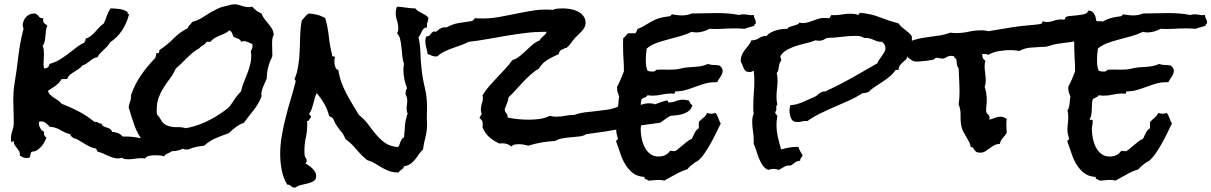

<svg xmlns="http://www.w3.org/2000/svg" viewBox="-20 -725 5559 881"><path d="M785.2 -49.8Q785.2 -42 778.3 -37.1Q771.5 -32.2 762.7 -27.3L745.1 -18.6Q736.3 -14.6 733.4 -7.8Q722.7 -10.7 712.4 -11.7Q702.1 -12.7 692.4 -12.7Q679.7 -12.7 666 -10.3Q652.3 -7.8 644.5 2.9Q639.6 1 635.7 1H627.9Q613.3 1 598.1 3.4Q583 5.9 568.4 5.9Q560.5 5.9 553.2 4.9Q545.9 3.9 540 -1Q531.2 2 521.5 2Q508.8 2 497.1 -2Q485.4 -5.9 474.1 -11.2Q462.9 -16.6 451.2 -21.5Q439.5 -26.4 427.7 -29.3L420.9 -43Q405.3 -45.9 392.1 -52.2Q378.9 -58.6 366.2 -66.4Q353.5 -74.2 341.3 -81.5Q329.1 -88.9 316.4 -91.8Q311.5 -95.7 307.6 -99.1Q303.7 -102.5 301.8 -109.4Q289.1 -112.3 278.3 -117.2L257.8 -127.9Q248 -133.8 235.8 -138.2Q223.6 -142.6 207 -143.6Q201.2 -152.3 190.4 -160.2Q179.7 -168 168.9 -168Q162.1 -168 158.2 -165V-160.2Q158.2 -148.4 165 -136.7Q171.9 -125 182.6 -120.1Q181.6 -118.2 181.6 -114.3Q181.6 -108.4 184.1 -102.5Q186.5 -96.7 193.4 -94.7Q189.5 -84 183.6 -72.8Q177.7 -61.5 168.9 -51.8Q160.2 -42 149.9 -35.6Q139.6 -29.3 127 -29.3Q123 -27.3 121.6 -23.4Q120.1 -19.5 119.6 -15.1Q119.1 -10.7 117.7 -6.8Q116.2 -2.9 113.3 -1Q109.4 0 102.5 0Q92.8 0 85.9 -2.9Q79.1 -5.9 71.3 -10.7V-14.6Q71.3 -26.4 66.9 -33.2Q62.5 -40 57.1 -46.4Q51.8 -52.7 47.4 -59.6Q43 -66.4 43 -78.1Q40 -76.2 36.6 -75.2Q33.2 -74.2 32.2 -71.3Q30.3 -81.1 30.3 -87.9Q30.3 -107.4 36.6 -125Q43 -142.6 43 -162.1V-176.8Q43 -199.2 42 -220.7Q41 -242.2 41 -263.7Q41 -282.2 42 -300.3Q43 -318.4 45.9 -336.9Q56.6 -401.4 64 -465.3Q71.3 -529.3 87.9 -592.8Q86.9 -597.7 85.4 -602.5Q84 -607.4 84 -612.3Q84 -616.2 85 -617.2Q88.9 -636.7 102.5 -649.9Q116.2 -663.1 137.7 -663.1H140.6Q152.3 -658.2 158.7 -648.9Q165 -639.6 178.7 -641.6Q178.7 -639.6 178.2 -637.7Q177.7 -635.7 177.7 -633.8Q177.7 -623 183.6 -618.2Q189.5 -613.3 197.3 -607.4Q192.4 -597.7 190.9 -585Q189.5 -572.3 188.5 -559.6Q187.5 -546.9 185.1 -535.2Q182.6 -523.4 175.8 -515.6Q179.7 -505.9 180.7 -496.1Q181.6 -486.3 181.6 -475.6Q181.6 -464.8 180.7 -453.6Q179.7 -442.4 179.7 -430.7Q179.7 -419.9 182.6 -411.1Q204.1 -411.1 207 -431.6Q232.4 -438.5 252.4 -450.7Q272.5 -462.9 291 -476.6Q309.6 -490.2 327.6 -504.9Q345.7 -519.5 368.2 -530.3V-532.2Q368.2 -537.1 371.1 -538.6Q374 -540 372.1 -546.9Q386.7 -551.8 397 -560.1Q407.2 -568.4 416 -578.1L434.6 -598.6Q444.3 -609.4 456.1 -617.2Q463.9 -633.8 470.2 -652.3Q476.6 -670.9 487.3 -686.5Q505.9 -686.5 527.8 -683.6Q549.8 -680.7 565.4 -669.9Q563.5 -662.1 572.3 -659.2Q561.5 -618.2 540 -585.4Q518.6 -552.7 484.4 -530.3Q479.5 -519.5 471.7 -511.7Q463.9 -503.9 456.1 -496.6Q448.2 -489.3 440.4 -481.4Q432.6 -473.6 427.7 -462.9Q416 -460.9 407.7 -456.1Q399.4 -451.2 392.1 -444.8Q384.8 -438.5 376.5 -433.1Q368.2 -427.7 358.4 -424.8Q350.6 -415 340.3 -408.2Q330.1 -401.4 319.8 -395Q309.6 -388.7 300.8 -381.3Q292 -374 288.1 -362.3H262.7Q252 -343.8 234.9 -331.5Q217.8 -319.3 200.2 -308.6Q203.1 -296.9 210.9 -289.6Q218.8 -282.2 228 -276.4Q237.3 -270.5 246.6 -264.2Q255.9 -257.8 262.7 -249Q303.7 -233.4 341.8 -213.4Q379.9 -193.4 414.1 -165Q416 -166 418.9 -166Q426.8 -166 431.6 -161.6Q436.5 -157.2 445.3 -158.2Q449.2 -148.4 456.1 -145Q462.9 -141.6 470.2 -139.6Q477.5 -137.7 484.4 -133.8Q491.2 -129.9 494.1 -120.1Q508.8 -119.1 521 -114.3Q533.2 -109.4 543 -98.6H554.7Q585.9 -98.6 615.2 -92.8Q644.5 -86.9 674.8 -86.9Q690.4 -86.9 705.1 -89.4Q719.7 -91.8 733.4 -98.6Q738.3 -95.7 744.1 -92.8Q750 -89.8 756.8 -89.8Q761.7 -89.8 771.5 -91.8Q772.5 -81.1 778.8 -71.3Q785.2 -61.5 785.2 -49.8Z M1236.3 -565.4Q1230.5 -556.6 1229.5 -545.9Q1228.5 -535.2 1228.5 -526.4Q1228.5 -514.6 1229 -503.4Q1229.5 -492.2 1229.5 -481.4V-466.8Q1227.5 -460 1223.6 -453.1Q1219.7 -446.3 1217.8 -439.5Q1204.1 -403.3 1204.1 -367.2V-365.2Q1199.2 -353.5 1194.8 -343.8Q1190.4 -334 1186.5 -324.7Q1182.6 -315.4 1180.7 -305.2Q1178.7 -294.9 1179.7 -281.2Q1166 -247.1 1143.6 -219.2Q1121.1 -191.4 1099.6 -162.1Q1079.1 -154.3 1062 -141.6Q1044.9 -128.9 1029.3 -113.3Q999 -103.5 969.7 -90.8Q940.4 -78.1 917 -56.6Q898.4 -54.7 879.9 -50.8Q861.3 -46.9 843.8 -39.1H832Q823.2 -39.1 819.3 -43Q806.6 -36.1 793 -33.7Q779.3 -31.2 765.6 -31.2Q748 -31.2 731 -33.7Q713.9 -36.1 696.3 -39.1Q686.5 -52.7 668.9 -60.1Q651.4 -67.4 637.7 -74.2Q609.4 -113.3 596.7 -149.9Q584 -186.5 570.3 -232.4Q572.3 -246.1 577.1 -259.3Q582 -272.5 581.1 -288.1Q598.6 -338.9 627.4 -380.4Q656.2 -421.9 693.4 -460Q693.4 -465.8 695.8 -469.7Q698.2 -473.6 696.3 -481.4Q697.3 -480.5 700.2 -480.5Q708 -480.5 710 -484.9Q711.9 -489.3 710.9 -495.1Q746.1 -517.6 774.9 -546.9Q803.7 -576.2 840.8 -595.7Q843.8 -604.5 850.6 -610.4Q857.4 -616.2 861.3 -624Q892.6 -632.8 918 -650.4Q943.4 -668 971.7 -681.6Q987.3 -690.4 1001.5 -693.8Q1015.6 -697.3 1032.2 -701.2Q1038.1 -703.1 1043 -704.1Q1047.9 -705.1 1053.7 -705.1Q1071.3 -705.1 1087.9 -698.7Q1104.5 -692.4 1122.1 -692.4Q1127 -692.4 1130.4 -692.9Q1133.8 -693.4 1137.7 -694.3Q1154.3 -673.8 1179.7 -663.1Q1185.5 -648.4 1193.8 -637.7Q1202.1 -627 1210.9 -616.7Q1219.7 -606.4 1227.1 -594.2Q1234.4 -582 1236.3 -565.4ZM1138.7 -514.6Q1138.7 -519.5 1137.7 -523.4Q1127.9 -526.4 1119.1 -531.2Q1110.4 -536.1 1099.6 -536.1Q1092.8 -536.1 1085.9 -533.2Q1085 -540 1080.6 -543Q1076.2 -545.9 1070.8 -548.3Q1065.4 -550.8 1060.1 -552.2Q1054.7 -553.7 1050.8 -557.6Q1047.9 -565.4 1044.4 -573.7Q1041 -582 1032.2 -585.9Q1023.4 -577.1 1011.7 -571.8Q1000 -566.4 987.8 -561.5Q975.6 -556.6 964.4 -549.8Q953.1 -543 945.3 -533.2H927.7Q921.9 -522.5 911.1 -517.1Q900.4 -511.7 892.6 -502Q877 -494.1 863.8 -482.9Q850.6 -471.7 837.9 -459.5Q825.2 -447.3 813 -434.6Q800.8 -421.9 787.1 -411.1Q774.4 -383.8 759.3 -363.8Q744.1 -343.8 731 -323.2Q717.8 -302.7 708.5 -278.8Q699.2 -254.9 699.2 -219.7V-210Q699.2 -205.1 700.2 -200.2Q712.9 -186.5 721.2 -170.9Q729.5 -155.3 749 -148.4Q768.6 -140.6 790.5 -141.6Q812.5 -142.6 833 -136.7Q879.9 -145.5 923.3 -165.5Q966.8 -185.5 1005.9 -213.9Q1011.7 -218.8 1019.5 -224.1Q1027.3 -229.5 1032.2 -235.4Q1037.1 -240.2 1040.5 -246.1Q1043.9 -252 1047.9 -256.8Q1055.7 -269.5 1065.4 -282.2Q1075.2 -294.9 1085.9 -305.7Q1090.8 -327.1 1098.6 -347.2Q1106.4 -367.2 1114.3 -386.7Q1122.1 -406.2 1127.4 -426.8Q1132.8 -447.3 1132.8 -469.7Q1132.8 -474.6 1132.3 -480.5Q1131.8 -486.3 1130.9 -491.2Q1138.7 -502 1138.7 -514.6Z M1946.3 -641.6Q1944.3 -629.9 1940.9 -621.6Q1937.5 -613.3 1939.5 -599.6Q1929.7 -598.6 1924.3 -593.3Q1918.9 -587.9 1915.5 -581.1Q1912.1 -574.2 1908.7 -566.9Q1905.3 -559.6 1900.4 -553.7Q1908.2 -518.6 1909.2 -482.4Q1910.2 -446.3 1914.1 -411.1Q1918.9 -366.2 1929.2 -322.8Q1939.5 -279.3 1939.5 -234.4Q1939.5 -220.7 1939 -209Q1938.5 -197.3 1938.5 -184.6Q1938.5 -176.8 1939 -168.5Q1939.5 -160.2 1939.5 -152.3Q1939.5 -124 1932.1 -95.7Q1924.8 -67.4 1920.9 -39.1Q1909.2 -28.3 1900.9 -15.6Q1892.6 -2.9 1883.8 7.8Q1875 18.6 1863.3 26.9Q1851.6 35.2 1834 38.1Q1831.1 47.9 1822.8 52.7Q1814.5 57.6 1808.6 66.4H1806.6Q1782.2 66.4 1764.6 59.6Q1747.1 52.7 1731.9 43.9Q1716.8 35.2 1701.2 25.4Q1685.5 15.6 1665 9.8Q1637.7 -12.7 1615.2 -39.6Q1592.8 -66.4 1564.5 -87.9Q1557.6 -107.4 1546.4 -120.1Q1535.2 -132.8 1524.4 -149.4Q1519.5 -156.2 1517.1 -162.1Q1514.6 -168 1510.7 -175.8Q1507.8 -183.6 1501.5 -186.5Q1495.1 -189.5 1490.2 -193.4Q1482.4 -223.6 1467.8 -249Q1453.1 -274.4 1433.6 -297.9Q1427.7 -287.1 1424.3 -274.9Q1420.9 -262.7 1418 -250.5Q1415 -238.3 1410.6 -226.1Q1406.2 -213.9 1399.4 -204.1V-201.2Q1399.4 -196.3 1403.3 -195.3Q1407.2 -194.3 1407.2 -189.5Q1407.2 -188.5 1406.7 -187.5Q1406.2 -186.5 1406.2 -185.5Q1401.4 -181.6 1398.9 -175.8Q1396.5 -169.9 1388.7 -168.9Q1389.6 -164.1 1389.6 -159.2V-150.4Q1389.6 -122.1 1383.3 -93.8Q1377 -65.4 1377 -36.1V-23.4Q1377 -16.6 1377.9 -10.7Q1379.9 -4.9 1383.8 1Q1387.7 6.8 1387.7 11.7Q1387.7 18.6 1381.8 24.4Q1388.7 29.3 1397.5 35.2Q1406.2 41 1413.6 48.3Q1420.9 55.7 1425.8 64Q1430.7 72.3 1430.7 82Q1430.7 98.6 1419.9 105.5Q1409.2 112.3 1394 116.2Q1378.9 120.1 1362.8 123.5Q1346.7 127 1335.9 135.7H1333Q1321.3 135.7 1315.4 128.9Q1309.6 122.1 1297.9 122.1Q1279.3 91.8 1272.5 54.2Q1265.6 16.6 1265.6 -17.6Q1265.6 -59.6 1272.9 -101.6Q1280.3 -143.6 1290.5 -184.6Q1300.8 -225.6 1313 -266.1Q1325.2 -306.6 1335.9 -347.7L1336.9 -350.6Q1336.9 -355.5 1334.5 -357.4Q1332 -359.4 1332 -363.3Q1332 -365.2 1333 -365.2Q1335.9 -375 1339.4 -383.8Q1342.8 -392.6 1344.7 -403.3Q1350.6 -430.7 1353 -459.5Q1355.5 -488.3 1356 -516.6Q1356.4 -544.9 1357.9 -573.7Q1359.4 -602.5 1364.3 -630.9Q1372.1 -638.7 1378.9 -647.5Q1385.7 -656.2 1396.5 -663.1Q1416 -662.1 1435.5 -657.2Q1455.1 -652.3 1472.7 -641.6Q1484.4 -599.6 1488.8 -557.6Q1493.2 -515.6 1503.9 -473.6V-470.7Q1503.9 -465.8 1509.3 -466.3Q1514.6 -466.8 1517.6 -462.9Q1515.6 -460 1515.1 -456.1Q1514.6 -452.1 1514.6 -448.2V-431.6Q1516.6 -423.8 1519.5 -415Q1522.5 -406.2 1532.2 -404.3Q1537.1 -373 1546.9 -346.7Q1556.6 -320.3 1569.3 -295.9Q1582 -271.5 1596.7 -247.6Q1611.3 -223.6 1627 -197.3Q1651.4 -178.7 1668.9 -154.8Q1686.5 -130.9 1704.6 -108.9Q1722.7 -86.9 1745.6 -70.3Q1768.6 -53.7 1805.7 -49.8Q1810.5 -53.7 1812.5 -60.5L1817.4 -74.2Q1820.3 -81.1 1823.7 -86.4Q1827.1 -91.8 1834 -94.7Q1835.9 -122.1 1838.4 -150.4Q1840.8 -178.7 1850.6 -204.1Q1845.7 -212.9 1845.7 -225.6Q1845.7 -235.4 1847.2 -244.1Q1848.6 -252.9 1848.6 -261.7Q1848.6 -280.3 1840.8 -292Q1840.8 -298.8 1841.8 -306.2Q1842.8 -313.5 1847.7 -320.3Q1839.8 -339.8 1835.4 -361.3Q1831.1 -382.8 1831.1 -405.3Q1831.1 -418 1834 -431.6Q1828.1 -446.3 1826.2 -465.8L1822.3 -505.9Q1820.3 -526.4 1816.4 -543.9Q1812.5 -561.5 1801.8 -572.3Q1807.6 -581.1 1807.6 -592.8Q1807.6 -612.3 1801.8 -629.9Q1795.9 -647.5 1795.9 -667Q1795.9 -680.7 1801.8 -694.3Q1823.2 -693.4 1844.2 -689.9Q1865.2 -686.5 1885.7 -686.5Q1891.6 -678.7 1899.4 -673.8Q1907.2 -668.9 1916 -664.6Q1924.8 -660.2 1933.1 -655.3Q1941.4 -650.4 1946.3 -641.6Z M3157.2 -243.2Q3153.3 -226.6 3142.1 -217.3Q3130.9 -208 3116.2 -203.1Q3101.6 -198.2 3085.4 -196.3Q3069.3 -194.3 3056.6 -193.4Q3043 -186.5 3032.2 -178.2Q3021.5 -169.9 3009.8 -162.1Q2923.8 -151.4 2839.8 -135.7Q2755.9 -120.1 2669.9 -109.4Q2658.2 -101.6 2639.6 -99.1Q2621.1 -96.7 2601.1 -95.2Q2581.1 -93.8 2561.5 -90.3Q2542 -86.9 2527.3 -78.1Q2463.9 -75.2 2404.3 -56.6Q2393.6 -59.6 2382.3 -61.5Q2371.1 -63.5 2360.4 -63.5Q2352.5 -63.5 2342.8 -62Q2333 -60.5 2327.1 -52.7Q2303.7 -71.3 2271.5 -66.4Q2245.1 -78.1 2225.1 -95.7Q2205.1 -113.3 2194.3 -140.6Q2195.3 -156.2 2194.3 -164.6Q2193.4 -172.9 2180.7 -182.6Q2180.7 -189.5 2185.1 -193.4Q2189.5 -197.3 2190.4 -204.1Q2186.5 -210.9 2186.5 -220.7Q2186.5 -237.3 2192.4 -254.4Q2198.2 -271.5 2194.3 -288.1Q2208 -310.5 2225.6 -330.6Q2243.2 -350.6 2261.2 -369.6Q2279.3 -388.7 2297.4 -408.2Q2315.4 -427.7 2331.1 -449.2Q2349.6 -455.1 2364.7 -467.3Q2379.9 -479.5 2394 -493.2Q2408.2 -506.8 2422.9 -519.5Q2437.5 -532.2 2457 -540Q2459 -545.9 2463.4 -550.3Q2467.8 -554.7 2472.7 -558.6Q2477.5 -562.5 2481.9 -567.4Q2486.3 -572.3 2488.3 -579.1H2479.5Q2435.5 -579.1 2391.6 -573.7Q2347.7 -568.4 2304.2 -561Q2260.7 -553.7 2217.8 -545.9Q2174.8 -538.1 2130.9 -533.2Q2114.3 -524.4 2094.7 -517.6Q2075.2 -510.7 2056.2 -503.9Q2037.1 -497.1 2019 -488.3Q2001 -479.5 1987.3 -466.8Q1984.4 -465.8 1978.5 -465.8Q1967.8 -465.8 1960 -470.2Q1952.1 -474.6 1942.4 -476.6Q1940.4 -492.2 1936 -506.3Q1931.6 -520.5 1931.6 -536.1Q1931.6 -548.8 1935.5 -557.6Q1949.2 -557.6 1954.6 -566.4Q1960 -575.2 1970.7 -582Q1973.6 -579.1 1976.6 -579.1Q1981.4 -579.1 1985.4 -583Q1989.3 -586.9 1995.1 -590.8Q2001 -594.7 2008.8 -597.7Q2016.6 -600.6 2029.3 -599.6Q2058.6 -615.2 2084.5 -619.1Q2110.4 -623 2141.6 -627.9Q2149.4 -629.9 2152.3 -632.8Q2155.3 -635.7 2159.2 -641.6L2179.7 -640.6Q2221.7 -638.7 2263.7 -646Q2305.7 -653.3 2347.2 -662.1Q2388.7 -670.9 2431.2 -677.2Q2473.6 -683.6 2516.6 -679.7Q2527.3 -684.6 2538.6 -685.5Q2549.8 -686.5 2561.5 -686.5Q2577.1 -686.5 2595.7 -683.6Q2614.3 -680.7 2630.4 -672.9Q2646.5 -665 2656.7 -651.9Q2667 -638.7 2667 -619.1Q2667 -608.4 2662.1 -599.6Q2657.2 -590.8 2650.4 -583Q2643.6 -575.2 2635.7 -567.9Q2627.9 -560.5 2621.1 -553.7Q2610.4 -542 2601.1 -528.8Q2591.8 -515.6 2579.1 -504.9Q2572.3 -505.9 2568.8 -502Q2565.4 -498 2558.6 -498Q2545.9 -492.2 2543.9 -476.6Q2517.6 -465.8 2493.2 -451.2Q2468.8 -436.5 2453.1 -411.1Q2432.6 -398.4 2414.6 -382.3Q2396.5 -366.2 2379.9 -348.6Q2363.3 -331.1 2347.2 -313Q2331.1 -294.9 2313.5 -278.3Q2311.5 -263.7 2306.6 -251Q2301.8 -238.3 2295.9 -224.6Q2295.9 -213.9 2302.7 -206.1Q2309.6 -198.2 2309.6 -185.5Q2334 -180.7 2357.9 -178.2Q2381.8 -175.8 2407.2 -175.8Q2431.6 -175.8 2456.1 -179.2Q2480.5 -182.6 2502 -193.4Q2516.6 -189.5 2532.2 -189.5Q2553.7 -189.5 2573.7 -193.8Q2593.8 -198.2 2614.3 -197.3Q2638.7 -206.1 2664.6 -209.5Q2690.4 -212.9 2715.8 -215.3Q2741.2 -217.8 2767.1 -221.7Q2793 -225.6 2817.4 -236.3Q2831.1 -233.4 2842.8 -235.4Q2854.5 -237.3 2868.2 -237.3Q2877.9 -237.3 2891.6 -231.4Q2907.2 -239.3 2924.3 -245.1Q2941.4 -251 2959 -251Q2965.8 -251 2972.7 -250Q2979.5 -249 2985.4 -246.1Q2987.3 -247.1 2995.1 -250Q3002.9 -252.9 3011.7 -255.9Q3020.5 -258.8 3028.3 -261.2Q3036.1 -263.7 3038.1 -263.7Q3045.9 -263.7 3045.4 -259.3Q3044.9 -254.9 3049.8 -254.9Q3066.4 -254.9 3082 -261.2Q3097.7 -267.6 3114.3 -267.6Q3121.1 -267.6 3127 -266.6Q3132.8 -265.6 3140.6 -263.7Q3144.5 -257.8 3147.5 -251.5Q3150.4 -245.1 3157.2 -243.2Z M3448.2 -621.1V-617.2Q3441.4 -615.2 3441.4 -607.4Q3430.7 -602.5 3418.9 -600.1Q3407.2 -597.7 3396.5 -592.8Q3385.7 -593.8 3374.5 -594.2Q3363.3 -594.7 3352.5 -594.7Q3323.2 -594.7 3293.9 -592.8Q3264.6 -590.8 3235.4 -592.8Q3221.7 -585 3205.6 -580.6Q3189.5 -576.2 3174.8 -576.2Q3163.1 -576.2 3154.3 -579.1Q3130.9 -567.4 3103 -559.6Q3075.2 -551.8 3046.9 -544.4Q3018.6 -537.1 2992.7 -527.8Q2966.8 -518.6 2947.3 -502Q2945.3 -488.3 2944.3 -475.1Q2943.4 -461.9 2943.4 -449.2Q2943.4 -435.5 2944.8 -423.8Q2946.3 -412.1 2951.2 -400.4Q2956.1 -398.4 2962.4 -397.5Q2968.8 -396.5 2973.6 -396.5Q2978.5 -396.5 2983.4 -397.9Q2988.3 -399.4 2990.2 -404.3Q3004.9 -406.2 3019.5 -405.8Q3034.2 -405.3 3048.8 -405.3Q3063.5 -405.3 3077.6 -406.2Q3091.8 -407.2 3105.5 -411.1Q3121.1 -415 3136.2 -416Q3151.4 -417 3166 -418Q3180.7 -418.9 3196.3 -421.4Q3211.9 -423.8 3228.5 -431.6Q3241.2 -426.8 3254.4 -426.8Q3267.6 -426.8 3280.3 -424.8Q3287.1 -419.9 3291.5 -414.1Q3295.9 -408.2 3295.9 -400.4Q3295.9 -386.7 3286.1 -373Q3276.4 -359.4 3270.5 -347.7H3259.8Q3236.3 -347.7 3214.4 -341.3Q3192.4 -335 3170.4 -326.7Q3148.4 -318.4 3126.5 -312Q3104.5 -305.7 3081.1 -305.7Q3077.1 -305.7 3076.7 -301.3Q3076.2 -296.9 3074.2 -294.9Q3069.3 -295.9 3059.6 -295.9Q3037.1 -295.9 3016.6 -291Q2996.1 -286.1 2974.6 -286.1Q2968.8 -286.1 2962.9 -286.6Q2957 -287.1 2951.2 -288.1Q2946.3 -280.3 2938.5 -277.8Q2930.7 -275.4 2923.8 -269.5Q2920.9 -260.7 2920.4 -248Q2919.9 -235.4 2919.4 -222.2Q2918.9 -209 2917 -197.3Q2915 -185.5 2909.2 -178.7Q2910.2 -173.8 2917 -175.3Q2923.8 -176.8 2923.8 -168.9Q2923.8 -160.2 2921.9 -150.4Q2919.9 -140.6 2919.9 -130.9Q2919.9 -112.3 2924.3 -90.3Q2928.7 -68.4 2938 -49.8Q2947.3 -31.2 2962.9 -19Q2978.5 -6.8 3002 -6.8Q3017.6 -6.8 3031.2 -12.7Q3044.9 -18.6 3053.7 -32.2L3058.6 -33.2Q3062.5 -33.2 3065.9 -32.2Q3069.3 -31.2 3073.2 -31.2Q3079.1 -31.2 3088.4 -38.6Q3097.7 -45.9 3108.9 -55.7Q3120.1 -65.4 3131.8 -74.7Q3143.6 -84 3154.3 -87.9Q3161.1 -101.6 3167.5 -115.2Q3173.8 -128.9 3186.5 -136.7V-165Q3196.3 -175.8 3207.5 -184.6Q3218.8 -193.4 3224.6 -207Q3229.5 -205.1 3233.9 -204.1Q3238.3 -203.1 3243.2 -203.1Q3248 -203.1 3253.4 -204.1Q3258.8 -205.1 3263.7 -207Q3271.5 -196.3 3275.9 -183.1Q3280.3 -169.9 3287.1 -158.2Q3278.3 -140.6 3266.6 -116.2Q3254.9 -91.8 3241.2 -67.4Q3227.5 -43 3212.4 -21Q3197.3 1 3182.6 12.7Q3179.7 15.6 3169.9 19.5Q3159.2 27.3 3150.4 34.7Q3141.6 42 3133.8 51.8Q3105.5 60.5 3079.6 75.2Q3053.7 89.8 3028.3 103.5Q3016.6 100.6 3002.9 100.6Q2991.2 100.6 2979.5 102.1Q2967.8 103.5 2954.1 103.5Q2950.2 98.6 2942.9 97.2Q2935.5 95.7 2937.5 86.9Q2904.3 85 2883.8 68.8Q2863.3 52.7 2849.1 29.3Q2835 5.9 2826.2 -21.5Q2817.4 -48.8 2807.6 -74.2V-77.1Q2807.6 -82 2811.5 -83Q2815.4 -84 2815.4 -88.9Q2815.4 -90.8 2814.5 -91.8Q2811.5 -102.5 2809.6 -110.4Q2807.6 -118.2 2807.6 -128.9Q2807.6 -144.5 2809.6 -159.7Q2811.5 -174.8 2811.5 -190.4Q2811.5 -206.1 2807.6 -217.8Q2811.5 -222.7 2814 -231Q2816.4 -239.3 2817.4 -248Q2818.4 -256.8 2818.8 -265.6Q2819.3 -274.4 2821.3 -281.2Q2817.4 -292 2814.5 -300.3Q2811.5 -308.6 2811.5 -320.3V-327.1Q2821.3 -343.8 2828.1 -361.3Q2835 -378.9 2842.8 -397.5V-400.4Q2842.8 -428.7 2840.8 -457Q2838.9 -485.4 2838.9 -513.7V-532.2Q2838.9 -542 2839.8 -550.8Q2847.7 -554.7 2851.6 -561.5Q2855.5 -568.4 2863.3 -572.3H2895.5L2901.4 -582Q2904.3 -586.9 2905.3 -592.8Q2916 -595.7 2926.3 -601.1Q2936.5 -606.4 2945.3 -612.3Q2959 -620.1 2970.2 -626.5Q2981.4 -632.8 2992.7 -637.2Q3003.9 -641.6 3016.6 -644.5Q3029.3 -647.5 3045.9 -649.4Q3053.7 -649.4 3056.2 -652.3Q3058.6 -655.3 3063.5 -659.2Q3075.2 -657.2 3086.9 -655.8Q3098.6 -654.3 3110.4 -654.3Q3133.8 -654.3 3154.3 -663.1Q3183.6 -663.1 3212.4 -664.1Q3241.2 -665 3270.5 -665Q3295.9 -665 3321.3 -663.1Q3346.7 -661.1 3371.1 -656.2Q3379.9 -659.2 3390.6 -659.2Q3402.3 -659.2 3414.6 -656.7Q3426.8 -654.3 3438.5 -656.2Q3439.5 -645.5 3443.8 -638.2Q3448.2 -630.9 3448.2 -621.1Z M4164.1 -543Q4164.1 -529.3 4163.1 -515.6Q4162.1 -502 4160.2 -488.3Q4153.3 -478.5 4147 -471.2Q4140.6 -463.9 4138.7 -453.1Q4127.9 -445.3 4114.7 -431.6Q4101.6 -418 4103.5 -404.3H4089.8Q4078.1 -386.7 4062.5 -374Q4046.9 -361.3 4029.3 -349.6L3995.1 -327.1Q3978.5 -316.4 3963.9 -301.8Q3956.1 -300.8 3951.2 -298.8Q3946.3 -296.9 3938.5 -297.9Q3908.2 -278.3 3875.5 -263.7Q3842.8 -249 3810.1 -234.9Q3777.3 -220.7 3745.1 -205.1Q3712.9 -189.5 3683.6 -168.9Q3680.7 -169.9 3675.8 -169.9Q3667 -169.9 3658.2 -167.5Q3649.4 -165 3640.6 -165Q3636.7 -165 3630.4 -166Q3624 -167 3621.1 -168.9Q3616.2 -171.9 3612.3 -177.7Q3608.4 -183.6 3606.4 -190.9Q3604.5 -198.2 3603.5 -205.1Q3602.5 -211.9 3602.5 -216.8Q3602.5 -222.7 3603.5 -229.5Q3604.5 -236.3 3606.4 -242.2Q3634.8 -244.1 3663.6 -256.8Q3692.4 -269.5 3718.8 -281.2Q3725.6 -284.2 3730 -288.6Q3734.4 -293 3739.3 -296.4Q3744.1 -299.8 3750 -302.7Q3755.9 -305.7 3764.6 -305.7H3767.6Q3829.1 -334 3888.2 -367.2Q3947.3 -400.4 4005.9 -434.6Q4008.8 -443.4 4015.1 -452.1Q4021.5 -460.9 4027.3 -469.2Q4033.2 -477.5 4038.1 -486.3Q4043 -495.1 4043 -503.9Q4043 -521.5 4026.4 -533.2H4022.5Q4010.7 -533.2 4002 -536.6Q3993.2 -540 3985.4 -543.5Q3977.5 -546.9 3967.8 -549.3Q3958 -551.8 3945.3 -550.8Q3940.4 -554.7 3929.7 -557.6Q3918.9 -560.5 3912.1 -560.5Q3877 -560.5 3842.8 -556.2Q3808.6 -551.8 3774.4 -550.8Q3765.6 -545.9 3757.8 -542Q3750 -538.1 3739.3 -538.1Q3734.4 -538.1 3730.5 -538.6Q3726.6 -539.1 3721.7 -540Q3703.1 -532.2 3679.7 -526.9Q3656.2 -521.5 3633.3 -514.2Q3610.4 -506.8 3590.8 -496.1Q3571.3 -485.4 3560.5 -466.8Q3560.5 -461.9 3562.5 -458.5Q3564.5 -455.1 3564.5 -450.2V-446.3Q3558.6 -440.4 3556.6 -433.1Q3554.7 -425.8 3553.7 -418.5Q3552.7 -411.1 3551.3 -403.8Q3549.8 -396.5 3543.9 -389.6Q3547.9 -375 3547.9 -357.4Q3547.9 -337.9 3545.4 -318.4Q3543 -298.8 3543 -279.3Q3543 -260.7 3546.9 -246.1Q3541 -240.2 3542 -228.5Q3543 -216.8 3537.1 -210.9Q3537.1 -203.1 3541.5 -200.2Q3545.9 -197.3 3546.9 -190.4Q3543 -173.8 3543 -154.3Q3543 -126 3549.3 -96.7Q3555.7 -67.4 3564.5 -39.1Q3580.1 -43.9 3598.1 -47.4Q3616.2 -50.8 3632.8 -50.8Q3635.7 -50.8 3638.7 -50.3Q3641.6 -49.8 3644.5 -49.8Q3646.5 -39.1 3652.3 -30.3Q3658.2 -21.5 3663.1 -10.7Q3658.2 -3.9 3654.8 0.5Q3651.4 4.9 3651.4 12.7Q3637.7 13.7 3628.9 20Q3620.1 26.4 3609.4 34.2H3605.5Q3588.9 34.2 3578.1 40.5Q3567.4 46.9 3553.7 54.7Q3542 49.8 3530.3 49.8Q3517.6 49.8 3504.9 54.7Q3489.3 47.9 3479.5 33.7Q3469.7 19.5 3462.9 2.4Q3456.1 -14.6 3450.7 -32.2Q3445.3 -49.8 3438.5 -64.5V-80.1Q3438.5 -102.5 3435.1 -123.5Q3431.6 -144.5 3431.6 -167Q3431.6 -175.8 3433.1 -185.5Q3434.6 -195.3 3438.5 -204.1Q3436.5 -212.9 3436.5 -220.7V-239.3Q3436.5 -268.6 3439 -297.9Q3441.4 -327.1 3441.4 -356.4Q3441.4 -377.9 3438.5 -400.4Q3433.6 -398.4 3429.7 -396.5Q3425.8 -394.5 3420.9 -394.5Q3416 -394.5 3411.6 -395.5Q3407.2 -396.5 3403.3 -397.5Q3393.6 -406.2 3389.6 -418.9Q3385.7 -431.6 3378.9 -442.4Q3378.9 -460.9 3384.3 -473.1Q3389.6 -485.4 3397.5 -495.6Q3405.3 -505.9 3413.6 -515.6Q3421.9 -525.4 3427.7 -540H3431.6Q3447.3 -540 3462.9 -550.3Q3478.5 -560.5 3498 -560.5Q3504.9 -569.3 3516.6 -575.7Q3528.3 -582 3541.5 -585.9Q3554.7 -589.8 3567.9 -591.3Q3581.1 -592.8 3592.8 -592.8Q3596.7 -599.6 3604.5 -602.1Q3612.3 -604.5 3620.6 -606.9Q3628.9 -609.4 3636.2 -611.8Q3643.6 -614.3 3648.4 -621.1Q3656.2 -619.1 3663.1 -619.1Q3675.8 -619.1 3687.5 -622.6Q3699.2 -626 3710.9 -630.4Q3722.7 -634.8 3734.9 -638.7Q3747.1 -642.6 3760.7 -642.6Q3765.6 -642.6 3770.5 -642.1Q3775.4 -641.6 3780.3 -641.6Q3788.1 -641.6 3789.6 -647.5Q3791 -653.3 3795.9 -656.2Q3798.8 -655.3 3806.6 -655.3Q3826.2 -655.3 3844.7 -658.7Q3863.3 -662.1 3882.8 -662.1Q3891.6 -662.1 3900.4 -661.1Q3909.2 -660.2 3918 -656.2Q3919.9 -659.2 3921.9 -661.1Q3923.8 -663.1 3924.8 -666Q3972.7 -663.1 4015.1 -646.5Q4057.6 -629.9 4103.5 -617.2Q4109.4 -608.4 4117.2 -601.6L4133.8 -587.9Q4142.6 -581.1 4150.4 -574.2Q4158.2 -567.4 4164.1 -557.6Z M5037.1 -627.9Q5033.2 -615.2 5024.4 -604.5L5007.8 -584Q5000 -574.2 4994.6 -563Q4989.3 -551.8 4991.2 -537.1Q4989.3 -537.1 4986.3 -537.6Q4983.4 -538.1 4981.4 -538.1Q4965.8 -538.1 4957.5 -530.8Q4949.2 -523.4 4935.5 -518.6Q4933.6 -524.4 4930.7 -529.8Q4927.7 -535.2 4921.9 -537.1Q4898.4 -532.2 4875 -529.8Q4851.6 -527.3 4828.1 -523.4Q4817.4 -521.5 4806.6 -518.1Q4795.9 -514.6 4784.2 -511.7Q4778.3 -509.8 4771.5 -510.3Q4764.6 -510.7 4757.8 -509.8Q4734.4 -508.8 4707 -506.3Q4679.7 -503.9 4658.2 -491.2Q4648.4 -493.2 4637.7 -494.1Q4627 -495.1 4616.2 -495.1Q4592.8 -495.1 4564.9 -490.7Q4537.1 -486.3 4515.6 -473.6Q4510.7 -475.6 4505.4 -476.6Q4500 -477.5 4493.2 -477.5Q4491.2 -477.5 4490.2 -477.1Q4489.3 -476.6 4487.3 -476.6Q4486.3 -467.8 4489.7 -459.5Q4493.2 -451.2 4502 -446.3Q4498 -435.5 4498 -422.9Q4498 -406.2 4500.5 -389.6Q4502.9 -373 4502.9 -356.4Q4502.9 -337.9 4498 -327.1Q4507.8 -297.9 4507.8 -264.6Q4507.8 -252.9 4506.3 -241.7Q4504.9 -230.5 4504.9 -217.8Q4504.9 -207 4512.7 -200.7Q4520.5 -194.3 4520.5 -183.6Q4520.5 -179.7 4518.6 -175.8Q4532.2 -178.7 4544.9 -184.1Q4557.6 -189.5 4571.3 -189.5Q4579.1 -189.5 4586.4 -186.5Q4593.8 -183.6 4599.6 -178.7Q4598.6 -173.8 4598.1 -168Q4597.7 -162.1 4597.7 -156.2Q4597.7 -145.5 4598.1 -136.2Q4598.6 -127 4599.6 -116.2Q4591.8 -102.5 4581.5 -91.8Q4571.3 -81.1 4567.4 -64.5Q4552.7 -64.5 4541.5 -58.1Q4530.3 -51.8 4520.5 -44.4Q4510.7 -37.1 4501 -30.8Q4491.2 -24.4 4479.5 -24.4Q4464.8 -24.4 4459 -28.8Q4453.1 -33.2 4450.2 -38.1Q4447.3 -43 4444.8 -46.9Q4442.4 -50.8 4434.6 -49.8Q4432.6 -62.5 4426.8 -73.7Q4420.9 -85 4414.6 -95.7Q4408.2 -106.4 4401.9 -117.7Q4395.5 -128.9 4392.6 -140.6Q4386.7 -166 4387.7 -193.4Q4388.7 -220.7 4378.9 -246.1Q4380.9 -259.8 4381.8 -273.9Q4382.8 -288.1 4382.8 -301.8Q4382.8 -329.1 4381.3 -356Q4379.9 -382.8 4378.9 -411.1Q4372.1 -419.9 4370.6 -431.2Q4369.1 -442.4 4368.2 -453.1Q4365.2 -456.1 4361.8 -459Q4358.4 -461.9 4357.4 -466.8Q4349.6 -468.8 4345.7 -468.8Q4332 -468.8 4322.8 -462.4Q4313.5 -456.1 4305.7 -456.1Q4297.9 -456.1 4291 -458Q4284.2 -460 4277.3 -460Q4271.5 -460 4271 -457.5Q4270.5 -455.1 4266.6 -453.1Q4263.7 -451.2 4252.9 -449.2Q4242.2 -447.3 4229 -445.8Q4215.8 -444.3 4203.6 -443.4Q4191.4 -442.4 4187.5 -442.4Q4171.9 -442.4 4163.6 -448.7Q4155.3 -455.1 4143.6 -462.9Q4145.5 -468.8 4145.5 -470.7Q4145.5 -480.5 4139.6 -486.8Q4133.8 -493.2 4133.8 -498Q4133.8 -508.8 4142.1 -514.6Q4150.4 -520.5 4151.4 -533.2Q4173.8 -543 4197.3 -547.9Q4220.7 -552.7 4245.1 -555.7Q4269.5 -558.6 4293.5 -562.5Q4317.4 -566.4 4340.8 -575.2Q4347.7 -574.2 4354 -573.7Q4360.4 -573.2 4367.2 -573.2Q4396.5 -573.2 4425.3 -579.6Q4454.1 -585.9 4484.4 -585.9Q4492.2 -585.9 4500 -585Q4507.8 -584 4515.6 -582Q4554.7 -587.9 4593.3 -594.7Q4631.8 -601.6 4672.9 -606.4Q4692.4 -608.4 4711.4 -609.9Q4730.5 -611.3 4750 -614.3Q4756.8 -615.2 4760.3 -617.7Q4763.7 -620.1 4763.7 -627.9Q4772.5 -624 4783.2 -624Q4799.8 -624 4815.4 -629.9Q4831.1 -635.7 4847.7 -635.7Q4851.6 -635.7 4854.5 -635.3Q4857.4 -634.8 4860.4 -634.8Q4867.2 -634.8 4867.7 -641.1Q4868.2 -647.5 4877 -649.4Q4883.8 -651.4 4896.5 -652.3Q4909.2 -653.3 4923.3 -654.8Q4937.5 -656.2 4949.7 -658.7Q4961.9 -661.1 4967.8 -666L4974.6 -676.8Q4992.2 -675.8 5000.5 -661.6Q5008.8 -647.5 5009.8 -630.9Q5013.7 -627 5021 -627.4Q5028.3 -627.9 5034.2 -627.9Z M5518.6 -621.1V-617.2Q5511.7 -615.2 5511.7 -607.4Q5501 -602.5 5489.3 -600.1Q5477.5 -597.7 5466.8 -592.8Q5456.1 -593.8 5444.8 -594.2Q5433.6 -594.7 5422.9 -594.7Q5393.6 -594.7 5364.3 -592.8Q5335 -590.8 5305.7 -592.8Q5292 -585 5275.9 -580.6Q5259.8 -576.2 5245.1 -576.2Q5233.4 -576.2 5224.6 -579.1Q5201.2 -567.4 5173.3 -559.6Q5145.5 -551.8 5117.2 -544.4Q5088.9 -537.1 5063 -527.8Q5037.1 -518.6 5017.6 -502Q5015.6 -488.3 5014.6 -475.1Q5013.7 -461.9 5013.7 -449.2Q5013.7 -435.5 5015.1 -423.8Q5016.6 -412.1 5021.5 -400.4Q5026.4 -398.4 5032.7 -397.5Q5039.1 -396.5 5043.9 -396.5Q5048.8 -396.5 5053.7 -397.9Q5058.6 -399.4 5060.5 -404.3Q5075.2 -406.2 5089.8 -405.8Q5104.5 -405.3 5119.1 -405.3Q5133.8 -405.3 5147.9 -406.2Q5162.1 -407.2 5175.8 -411.1Q5191.4 -415 5206.5 -416Q5221.7 -417 5236.3 -418Q5251 -418.9 5266.6 -421.4Q5282.2 -423.8 5298.8 -431.6Q5311.5 -426.8 5324.7 -426.8Q5337.9 -426.8 5350.6 -424.8Q5357.4 -419.9 5361.8 -414.1Q5366.2 -408.2 5366.2 -400.4Q5366.2 -386.7 5356.4 -373Q5346.7 -359.4 5340.8 -347.7H5330.1Q5306.6 -347.7 5284.7 -341.3Q5262.7 -335 5240.7 -326.7Q5218.8 -318.4 5196.8 -312Q5174.8 -305.7 5151.4 -305.7Q5147.5 -305.7 5147 -301.3Q5146.5 -296.9 5144.5 -294.9Q5139.6 -295.9 5129.9 -295.9Q5107.4 -295.9 5086.9 -291Q5066.4 -286.1 5044.9 -286.1Q5039.1 -286.1 5033.2 -286.6Q5027.3 -287.1 5021.5 -288.1Q5016.6 -280.3 5008.8 -277.8Q5001 -275.4 4994.1 -269.5Q4991.2 -260.7 4990.7 -248Q4990.2 -235.4 4989.7 -222.2Q4989.3 -209 4987.3 -197.3Q4985.4 -185.5 4979.5 -178.7Q4980.5 -173.8 4987.3 -175.3Q4994.1 -176.8 4994.1 -168.9Q4994.1 -160.2 4992.2 -150.4Q4990.2 -140.6 4990.2 -130.9Q4990.2 -112.3 4994.6 -90.3Q4999 -68.4 5008.3 -49.8Q5017.6 -31.2 5033.2 -19Q5048.8 -6.8 5072.3 -6.8Q5087.9 -6.8 5101.6 -12.7Q5115.2 -18.6 5124 -32.2L5128.9 -33.2Q5132.8 -33.2 5136.2 -32.2Q5139.6 -31.2 5143.6 -31.2Q5149.4 -31.2 5158.7 -38.6Q5168 -45.9 5179.2 -55.7Q5190.4 -65.4 5202.1 -74.7Q5213.9 -84 5224.6 -87.9Q5231.4 -101.6 5237.8 -115.2Q5244.1 -128.9 5256.8 -136.7V-165Q5266.6 -175.8 5277.8 -184.6Q5289.1 -193.4 5294.9 -207Q5299.8 -205.1 5304.2 -204.1Q5308.6 -203.1 5313.5 -203.1Q5318.4 -203.1 5323.7 -204.1Q5329.1 -205.1 5334 -207Q5341.8 -196.3 5346.2 -183.1Q5350.6 -169.9 5357.4 -158.2Q5348.6 -140.6 5336.9 -116.2Q5325.2 -91.8 5311.5 -67.4Q5297.9 -43 5282.7 -21Q5267.6 1 5252.9 12.7Q5250 15.6 5240.2 19.5Q5229.5 27.3 5220.7 34.7Q5211.9 42 5204.1 51.8Q5175.8 60.5 5149.9 75.2Q5124 89.8 5098.6 103.5Q5086.9 100.6 5073.2 100.6Q5061.5 100.6 5049.8 102.1Q5038.1 103.5 5024.4 103.5Q5020.5 98.6 5013.2 97.2Q5005.9 95.7 5007.8 86.9Q4974.6 85 4954.1 68.8Q4933.6 52.7 4919.4 29.3Q4905.3 5.9 4896.5 -21.5Q4887.7 -48.8 4877.9 -74.2V-77.1Q4877.9 -82 4881.8 -83Q4885.7 -84 4885.7 -88.9Q4885.7 -90.8 4884.8 -91.8Q4881.8 -102.5 4879.9 -110.4Q4877.9 -118.2 4877.9 -128.9Q4877.9 -144.5 4879.9 -159.7Q4881.8 -174.8 4881.8 -190.4Q4881.8 -206.1 4877.9 -217.8Q4881.8 -222.7 4884.3 -231Q4886.7 -239.3 4887.7 -248Q4888.7 -256.8 4889.2 -265.6Q4889.6 -274.4 4891.6 -281.2Q4887.7 -292 4884.8 -300.3Q4881.8 -308.6 4881.8 -320.3V-327.1Q4891.6 -343.8 4898.4 -361.3Q4905.3 -378.9 4913.1 -397.5V-400.4Q4913.1 -428.7 4911.1 -457Q4909.2 -485.4 4909.2 -513.7V-532.2Q4909.2 -542 4910.2 -550.8Q4918 -554.7 4921.9 -561.5Q4925.8 -568.4 4933.6 -572.3H4965.8L4971.7 -582Q4974.6 -586.9 4975.6 -592.8Q4986.3 -595.7 4996.6 -601.1Q5006.8 -606.4 5015.6 -612.3Q5029.3 -620.1 5040.5 -626.5Q5051.8 -632.8 5063 -637.2Q5074.2 -641.6 5086.9 -644.5Q5099.6 -647.5 5116.2 -649.4Q5124 -649.4 5126.5 -652.3Q5128.9 -655.3 5133.8 -659.2Q5145.5 -657.2 5157.2 -655.8Q5168.9 -654.3 5180.7 -654.3Q5204.1 -654.3 5224.6 -663.1Q5253.9 -663.1 5282.7 -664.1Q5311.5 -665 5340.8 -665Q5366.2 -665 5391.6 -663.1Q5417 -661.1 5441.4 -656.2Q5450.2 -659.2 5460.9 -659.2Q5472.7 -659.2 5484.9 -656.7Q5497.1 -654.3 5508.8 -656.2Q5509.8 -645.5 5514.2 -638.2Q5518.6 -630.9 5518.6 -621.1Z"/></svg>

Font: Rock Salt
Style: Regular
Weight: 400
Version: Version 1.001